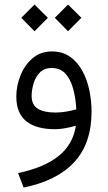

<svg xmlns="http://www.w3.org/2000/svg" viewBox="-20 -570 477 850"><path d="M281.2 -549.8 340.3 -491.2 281.2 -431.6 222.7 -491.2ZM132.8 -549.8 191.9 -491.2 132.8 -431.6 74.2 -491.2ZM385.3 -76.2Q385.3 64.9 308.8 147.7Q232.4 230.5 84.5 260.3L60.1 196.3Q175.8 171.9 239.7 120.4Q303.7 68.8 315.9 -13.7Q295.9 -7.3 270.5 -2.7Q245.1 2 223.1 2Q140.1 2 96.2 -33.4Q52.2 -68.8 52.2 -142.6Q52.2 -189.9 70.6 -235.8Q88.9 -281.7 124 -312Q159.2 -342.3 209.5 -342.3Q256.3 -342.3 289.6 -319.1Q322.8 -295.9 344 -257.6Q365.2 -219.2 375.2 -171.9Q385.3 -124.5 385.3 -76.2ZM225.6 -71.8Q248 -71.8 271.7 -75.7Q295.4 -79.6 317.9 -85.9Q314.9 -138.2 303.2 -179.4Q291.5 -220.7 268.8 -244.9Q246.1 -269 209 -269Q175.3 -269 155.8 -248.5Q136.2 -228 128.2 -199.2Q120.1 -170.4 120.1 -145.5Q120.1 -105.5 147.5 -88.6Q174.8 -71.8 225.6 -71.8Z"/></svg>

Font: Vazirmatn UI FD Light
Style: Regular
Weight: 300
Designer: Saber Rastikerdar
Foundry: Saber Rastikerdar
Version: Version 33.003